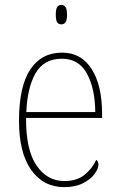

<svg xmlns="http://www.w3.org/2000/svg" viewBox="-20 -758 489 788"><path d="M244 10Q158 10 108 -60.5Q58 -131 58 -262Q58 -403 104 -472.5Q150 -542 235 -542Q313 -542 356 -475Q399 -408 399 -290V-274H87Q86 -144 129.5 -79.5Q173 -15 244 -15Q296 -15 327.5 -41Q359 -67 375 -102Q384 -96 384 -82Q384 -66 368 -44Q352 -22 320.5 -6Q289 10 244 10ZM371 -298Q370 -396 336.5 -456.5Q303 -517 234 -517Q160 -517 126 -457.5Q92 -398 88 -298ZM232 -658Q221 -658 215 -666Q209 -674 209 -698Q209 -721 215 -729.5Q221 -738 232 -738Q242 -738 248.5 -729.5Q255 -721 255 -698Q255 -674 248.5 -666Q242 -658 232 -658Z"/></svg>

Font: Noto Serif Bengali SemiCondensed Thin
Style: Regular
Weight: 100
Width: 4
Designer: Juan Bruce, Universal Thirst, Indian Type Foundry and the Monotype Design Team.
Foundry: Monotype Imaging Inc.
Version: Version 2.003; ttfautohint (v1.8.4.7-5d5b)